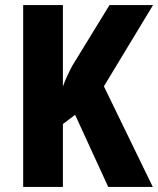

<svg xmlns="http://www.w3.org/2000/svg" viewBox="-20 -734 621 754"><path d="M580 0 388 -395 581 -714H410L264 -476C248 -445 235 -418 227 -394V-714H71V0H227V-247L275 -283L405 0Z"/></svg>

Font: Noto Sans Gujarati Condensed ExtraBold
Style: Regular
Weight: 800
Width: 3
Designer: Jelle Bosma - Monotype Design Team, Universal Thirst
Foundry: Monotype Imaging Inc.
Version: Version 2.106